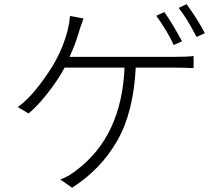

<svg xmlns="http://www.w3.org/2000/svg" viewBox="-20 -836 1040 904"><path d="M836.9 -641.6 797.9 -624Q767.6 -690.4 715.8 -761.7L753.9 -779.3Q793 -723.6 836.9 -641.6ZM307.6 -568.4H803.7Q864.3 -568.4 891.6 -572.3V-515.6Q835 -517.6 803.7 -517.6H619.1Q608.4 -305.7 531.2 -171.9Q454.1 -38.1 319.3 47.9L263.7 8.8Q297.9 -2 336.9 -32.2Q552.7 -192.4 566.4 -517.6H284.2Q252.9 -459 204.1 -397Q155.3 -335 114.3 -301.8L63.5 -332Q112.3 -366.2 162.6 -431.6Q212.9 -497.1 243.2 -552.7Q279.3 -619.1 298.8 -694.3Q306.6 -725.6 309.6 -760.7L373 -749Q371.1 -742.2 362.8 -719.7Q354.5 -697.3 351.6 -684.6Q332 -621.1 307.6 -568.4ZM821.3 -798.8 858.4 -816.4Q910.2 -746.1 944.3 -679.7L905.3 -662.1Q861.3 -748 821.3 -798.8Z"/></svg>

Font: Gen Shin Gothic Light
Style: Regular
Weight: 200
Designer: [Source Han Sans]
Ryoko NISHIZUKA  (kana & ideographs); Paul D. Hunt (Latin, Greek & Cyrillic); Wenlong ZHANG  (bopomofo
Version: Version 1.002.20150607